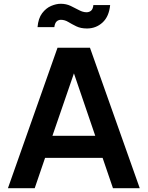

<svg xmlns="http://www.w3.org/2000/svg" viewBox="-20 -998 783 1018"><path d="M22 0 285 -745H457L721 0H579L524 -161H219L164 0ZM258 -278H485L372 -609ZM441 -847Q408 -847 384.5 -858.5Q361 -870 342 -881.5Q323 -893 303 -893Q290 -893 280.5 -884.5Q271 -876 268 -854H179Q183 -901 203.5 -928Q224 -955 251 -966.5Q278 -978 302 -978Q331 -978 355 -966.5Q379 -955 399.5 -944Q420 -933 439 -933Q453 -933 463 -941.5Q473 -950 475 -971H564Q558 -910 523.5 -878.5Q489 -847 441 -847Z"/></svg>

Font: Plus Jakarta Text
Style: Bold
Weight: 700
Designer: Gumpita Rahayu
Foundry: Tokotype Studio
Version: Version 1.000